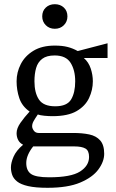

<svg xmlns="http://www.w3.org/2000/svg" viewBox="-20 -717 550 914"><path d="M206 177Q149 177 114 169Q79 161 61.5 147Q44 133 38 115.5Q32 98 32 80Q32 58 44.5 29Q57 0 90 -28Q74 -36 66.5 -50.5Q59 -65 59 -83Q59 -106 77.5 -132.5Q96 -159 121 -186Q85 -211 72 -249.5Q59 -288 59 -330Q59 -373 79 -412Q99 -451 139.5 -475.5Q180 -500 241 -500Q276 -500 301.5 -493.5Q327 -487 350 -474L492 -511V-441H379Q402 -421 412 -390.5Q422 -360 422 -330Q422 -289 404 -250.5Q386 -212 344.5 -188Q303 -164 230 -164Q211 -164 191 -166Q171 -168 160 -172Q147 -153 140 -140.5Q133 -128 133 -116Q133 -106 141 -95Q149 -84 164 -84H329Q372 -84 405 -77Q438 -70 457 -48.5Q476 -27 476 15Q476 52 448.5 89.5Q421 127 362 152Q303 177 206 177ZM214 127Q318 127 361 99.5Q404 72 404 30Q404 0 386.5 -10Q369 -20 334 -20H138Q122 0 113.5 20Q105 40 105 59Q105 95 127.5 111Q150 127 214 127ZM243 -211Q299 -211 318.5 -243.5Q338 -276 338 -330Q338 -383 316 -418Q294 -453 240 -453Q202 -453 181 -437Q160 -421 152 -393.5Q144 -366 144 -330Q144 -275 165.5 -243Q187 -211 243 -211ZM241 -580Q215 -580 198 -597Q181 -614 181 -639Q181 -665 198 -681Q215 -697 241 -697Q267 -697 284 -681Q301 -665 301 -639Q301 -614 284 -597Q267 -580 241 -580Z"/></svg>

Font: Manuale
Style: Regular
Weight: 400
Designer: Eduardo Tunni / Pablo Cosgaya
Foundry: Eduardo Tunni / Pablo Cosgaya
Version: Version 1.002